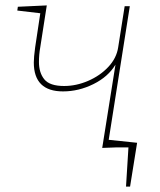

<svg xmlns="http://www.w3.org/2000/svg" viewBox="-20 -545 592 710"><path d="M382 -28 487 -17 461 145H446L455 0H412L358 2L407 -306Q380 -261 325.5 -234Q271 -207 213 -207Q105 -207 105 -314Q105 -333 110 -370L129 -496L44 -506L46 -520L153 -525L129 -371Q124 -343 124 -316Q124 -276 144 -251.5Q164 -227 217 -227Q262 -227 306 -246Q350 -265 380.5 -297.5Q411 -330 417 -370L441 -522H460Z"/></svg>

Font: Bitter Pro Thin
Style: Italic
Weight: 250
Italic angle: -9°
Designer: Sol Matas, and Bitter project Authors
Foundry: Sol Matas
Version: Version 1.010